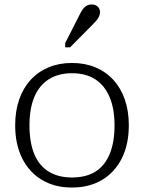

<svg xmlns="http://www.w3.org/2000/svg" viewBox="-20 -829 645 860"><path d="M557 -268Q557 -182 525.5 -119.5Q494 -57 437 -23Q380 11 302 11Q225 11 168 -23Q111 -57 79.5 -119.5Q48 -182 48 -268Q48 -332 66 -383.5Q84 -435 117.5 -471.5Q151 -508 198 -527.5Q245 -547 302 -547Q360 -547 407 -527.5Q454 -508 487.5 -471.5Q521 -435 539 -383.5Q557 -332 557 -268ZM112 -268Q112 -191 133.5 -139Q155 -87 198 -60.5Q241 -34 302 -34Q365 -34 407 -60Q449 -86 471 -138.5Q493 -191 493 -268Q493 -342 471 -394Q449 -446 407 -473.5Q365 -501 302 -501Q241 -501 198 -473.5Q155 -446 133.5 -394Q112 -342 112 -268ZM332 -754Q340 -771 348 -783.5Q356 -796 366.5 -802.5Q377 -809 390 -809Q408 -809 418 -799Q428 -789 428 -775Q428 -765 423.5 -755Q419 -745 410.5 -735.5Q402 -726 392 -716L294 -617H272V-636Z"/></svg>

Font: Roboto Serif ExtraLight
Style: Regular
Weight: 250
Version: Version 1.007